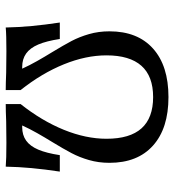

<svg xmlns="http://www.w3.org/2000/svg" viewBox="12 -634 622 687"><g transform="rotate(90 323.5 -291.0)"><path d="M61.1 -193.5H120Q127.2 -146 139.7 -116.5Q152.2 -87.1 172 -73Q191.8 -58.9 220 -58.9H226.2Q214.6 -84.7 198.8 -112.5Q183 -140.4 167.6 -165.3Q142.1 -207.3 127.2 -235.5Q112.4 -263.7 102.5 -298Q92.6 -332.3 92.6 -371Q92.6 -471.8 154.2 -527Q215.9 -582.3 327.8 -582.3Q439.7 -582.3 501.4 -527Q563.1 -471.8 563.1 -371Q563.1 -332.3 553.2 -298Q543.3 -263.7 528.4 -235.5Q513.6 -207.3 488 -165.3Q472.6 -140.4 456.8 -112.5Q441 -84.7 429.4 -58.9H435.6Q463.9 -58.9 483.6 -73Q503.4 -87.1 515.9 -116.5Q528.4 -146 535.6 -193.5H594.5Q586.4 -140.3 582 -92.7Q577.6 -45.2 576.8 0Q550.9 -2.4 491.5 -2.4Q453.6 -2.4 414.9 -1.6Q376.2 0 352.8 0V-53.2Q412.9 -129 445 -208.1Q477 -287.1 477 -360.5Q477 -444.4 439.7 -485.9Q402.4 -527.4 327.8 -527.4Q253.2 -527.4 215.9 -485.5Q178.6 -443.5 178.6 -360.5Q178.6 -287.1 210.6 -208.1Q242.7 -129 302.8 -53.2V0Q279.4 0 240.7 -1.6Q202.8 -2.4 164.1 -2.4Q103.9 -2.4 78.9 0Q78 -45.2 73.6 -92.7Q69.2 -140.3 61.1 -193.5Z"/></g></svg>

Font: Playfair Micro SmCond SmLight
Style: Italic
Weight: 360
Width: 4
Italic angle: -15.6°
Designer: Claus Eggers Sørensen
Foundry: Claus Eggers Sørensen
Version: Version 2.203;Glyphs 3.3 (3326)